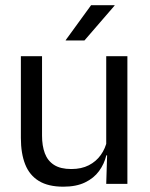

<svg xmlns="http://www.w3.org/2000/svg" viewBox="-20 -703 573 734"><path d="M59.8 -488.2H140.7V-184.5Q140.7 -145.8 151.4 -117Q162.1 -88.3 186.6 -72.6Q211.2 -56.8 252.5 -56.8Q291.5 -56.8 319.6 -71.3Q347.7 -85.7 365.4 -110.7Q383.1 -135.6 389.6 -166.8L404.1 -109.3H386.5Q378.8 -76.7 358.8 -49.2Q338.8 -21.8 305.1 -5.6Q271.4 10.7 222.1 10.7Q164.4 10.7 128.6 -11.2Q92.8 -33 76.3 -74.7Q59.8 -116.3 59.8 -175.7ZM386.1 -488.2H467V0H386.1L389.7 -117.2L386.1 -121.9ZM231.2 -549.7 328.2 -683.1H418.1V-681.7L302.9 -548.4H231.2Z"/></svg>

Font: Anek Devanagari Medium
Style: Regular
Weight: 500
Designer: Kailash Malviya (Devanagari) & Yesha Goshar (Latin)
Foundry: Ek Type
Version: Version 1.003